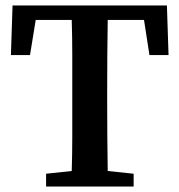

<svg xmlns="http://www.w3.org/2000/svg" viewBox="-20 -684 658 704"><path d="M20 -482 26 -664H592L598 -482H528L508 -611H375Q374 -548 373.5 -483Q373 -418 373 -353V-310Q373 -247 373.5 -183.5Q374 -120 375 -57L470 -47V0H149V-47L243 -57Q245 -119 245 -182.5Q245 -246 245 -310V-353Q245 -417 245 -482Q245 -547 243 -611H111L90 -482Z"/></svg>

Font: Source Serif 4 Semibold
Style: Regular
Weight: 600
Designer: Frank Grießhammer
Foundry: Adobe
Version: Version 4.005;hotconv 1.1.0;makeotfexe 2.6.0